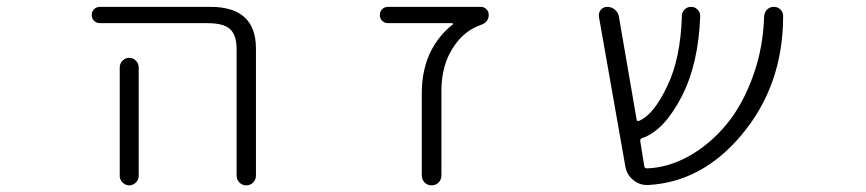

<svg xmlns="http://www.w3.org/2000/svg" viewBox="-20 -565 2540 563"><path d="M273.4 -497.1Q262.7 -497.1 255.9 -503.9Q249 -510.7 249 -521Q249 -531.2 255.9 -538.1Q262.7 -544.9 273.4 -544.9H596.7Q729.5 -544.9 730.5 -424.8V-49.8Q730.5 -38.1 722.2 -29.8Q713.9 -21.5 702.1 -21.5Q690.4 -21.5 682.1 -29.8Q673.8 -38.1 673.8 -49.8V-420.9Q673.8 -461.9 654.8 -479.5Q635.7 -497.1 588.9 -497.1ZM386.7 -367.2V-72.3V-48.8Q386.7 -38.1 378.4 -29.8Q370.1 -21.5 358.9 -21.5Q347.7 -21.5 339.4 -29.8Q331.1 -38.1 331.1 -48.8V-72.3V-367.2Q331.1 -378.9 339.4 -387.2Q347.7 -395.5 358.9 -395.5Q370.1 -395.5 378.4 -387.2Q386.7 -378.9 386.7 -367.2Z M1307.6 -493.2Q1308.6 -494.1 1308.1 -495.6Q1307.6 -497.1 1305.7 -497.1H1118.2Q1107.4 -497.1 1100.6 -503.9Q1093.8 -510.7 1093.8 -521Q1093.8 -531.2 1100.6 -538.1Q1107.4 -544.9 1118.2 -544.9H1389.6Q1399.4 -544.9 1406.2 -538.1Q1413.1 -531.2 1413.1 -521.5Q1413.1 -500 1390.6 -492.2Q1340.8 -474.6 1311.5 -429.7Q1274.4 -376 1274.4 -299.8V-50.8Q1274.4 -38.1 1266.1 -29.8Q1257.8 -21.5 1245.6 -21.5Q1233.4 -21.5 1225.1 -29.8Q1216.8 -38.1 1216.8 -50.8V-292Q1216.8 -363.3 1245.1 -418Q1269.5 -463.9 1307.6 -493.2Z M2268.6 -537.1Q2276.4 -529.3 2276.4 -518.6Q2276.4 -313.5 2153.3 -168Q2038.1 -31.2 1880.9 -22.5Q1878.9 -22.5 1877 -22.5Q1854.5 -22.5 1836.9 -37.1Q1817.4 -52.7 1813.5 -78.1L1736.3 -515.6Q1734.4 -527.3 1741.7 -536.1Q1749 -544.9 1760.7 -544.9Q1773.4 -544.9 1783.2 -536.6Q1793 -528.3 1794.9 -515.6L1846.7 -214.8Q1847.7 -208 1854.5 -210.9Q1897.5 -229.5 1936.5 -312.5Q1975.6 -392.6 1979.5 -518.6Q1979.5 -529.3 1987.3 -537.1Q1995.1 -544.9 2006.3 -544.9Q2017.6 -544.9 2025.4 -537.1Q2033.2 -529.3 2033.2 -518.6Q2028.3 -377 1978.5 -281.2Q1926.8 -181.6 1863.3 -160.2Q1856.4 -158.2 1857.4 -151.4L1869.1 -78.1Q1870.1 -71.3 1877 -71.3Q1937.5 -73.2 1997.1 -105.5Q2059.6 -139.6 2109.4 -199.2Q2159.2 -258.8 2190.4 -348.6Q2217.8 -426.8 2220.7 -517.6Q2221.7 -529.3 2229.5 -537.1Q2237.3 -544.9 2249 -544.9Q2260.7 -544.9 2268.6 -537.1Z"/></svg>

Font: Rounded-X Mgen+ 1m light
Style: Regular
Weight: 200
Designer: [Source Han Sans]
Ryoko NISHIZUKA  (kana & ideographs); Paul D. Hunt (Latin, Greek & Cyrillic); Wenlong ZHANG  (bopomofo
Version: Version 1.059.20150602